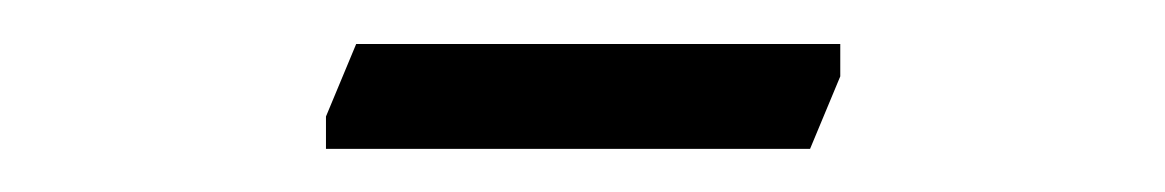

<svg xmlns="http://www.w3.org/2000/svg" viewBox="-20 -619 540 89"><path d="M131.1 -550V-565L145.1 -598.6H369.5V-583.6L355.5 -550Z"/></svg>

Font: Ancizar Serif Light
Style: Regular
Weight: 300
Designer: Cesar Puertas, Viviana Monsalve, Julian Moncada, Julian Prieto, Jose Castro, Felipe Aragon, Mariel Hernandez, Sara Alarc
Version: Version 8.100